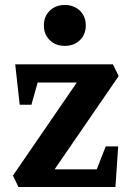

<svg xmlns="http://www.w3.org/2000/svg" viewBox="-20 -750 520 770"><path d="M54 0 32 -46 288 -419H131L106 -330H59L41 -492H433L456 -445L199 -71H368L404 -163H454L443 0ZM240 -566Q203 -566 179.5 -589Q156 -612 156 -648Q156 -684 179.5 -707Q203 -730 240 -730Q277 -730 300.5 -707Q324 -684 324 -648Q324 -612 300.5 -589Q277 -566 240 -566Z"/></svg>

Font: Manuale
Style: Bold
Weight: 700
Version: Version 1.002